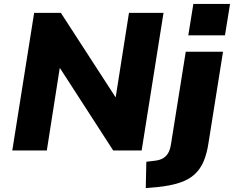

<svg xmlns="http://www.w3.org/2000/svg" viewBox="-20 -771 1199 984"><path d="M43 0 155 -705H292L572 -273H573L641 -705H818L706 0H560L288 -421H286L220 0ZM945 -590 971 -751H1159L1133 -590ZM727 193 730 58 779 52Q811 48 830.5 28.5Q850 9 856 -30L932 -506H1123L1048 -35Q1040 17 1023.5 56Q1007 95 978 122Q949 149 902 165Q855 181 785 188Z"/></svg>

Font: Nunito Sans 7pt Black
Style: Italic
Weight: 900
Italic angle: -9°
Version: Version 3.101;gftools[0.9.27]